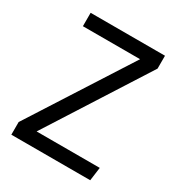

<svg xmlns="http://www.w3.org/2000/svg" viewBox="-166 -807 857 919"><g transform="rotate(30 262.5 -347.5)"><path d="M479 -695V-624L128 -74H477L467 0H31V-70L384 -621H68V-695Z"/></g></svg>

Font: Sedus Text
Style: Regular
Weight: 400
Designer: TypeMates
Foundry: TypeMates, Runge Thomsen GbR
Version: Version 4.202;PS 004.202;hotconv 1.0.88;makeotf.lib2.5.64775